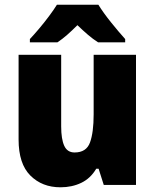

<svg xmlns="http://www.w3.org/2000/svg" viewBox="-20 -837 658 816"><path d="M558 -604V-51H421L399 -120H389Q365 -79 325.5 -60Q286 -41 237 -41Q159 -41 109 -91Q59 -141 59 -244V-604H240V-300Q240 -246 253 -217.5Q266 -189 297 -189Q347 -189 362.5 -231.5Q378 -274 378 -351V-604ZM398 -817Q419 -783 451.5 -742.5Q484 -702 512 -671V-657H397Q375 -671 354 -689Q333 -707 309 -730Q285 -706 265 -688.5Q245 -671 224 -657H107V-671Q124 -689 146 -715Q168 -741 188.5 -768.5Q209 -796 222 -817Z"/></svg>

Font: Noto Sans Tamil UI SemiCondensed Black
Style: Regular
Weight: 900
Width: 4
Designer: Jelle Bosma - Monotype Design Team
Foundry: Monotype Imaging Inc.
Version: Version 2.004; ttfautohint (v1.8.4.7-5d5b)